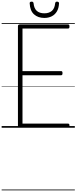

<svg xmlns="http://www.w3.org/2000/svg" viewBox="-20 -1545 925 2322"><path d="M225 0Q211 0 204 -5.5Q197 -11 197 -23V-1230Q197 -1240 204 -1245Q211 -1250 225 -1250H803Q812 -1250 816 -1244Q820 -1238 820 -1225Q820 -1211 816 -1205.5Q812 -1200 803 -1200H252V-685H719Q728 -685 732 -679.5Q736 -674 736 -660Q736 -647 732 -641Q728 -635 719 -635H252V-50H803Q812 -50 816 -44.5Q820 -39 820 -25Q820 -11 816 -5.5Q812 0 803 0ZM516 -1328Q440 -1328 391.5 -1371.5Q343 -1415 339 -1505Q338 -1514 344 -1519.5Q350 -1525 363 -1525Q375 -1525 379.5 -1520Q384 -1515 386 -1505Q392 -1442 425.5 -1413Q459 -1384 516 -1384Q573 -1384 607 -1413Q641 -1442 647 -1505Q649 -1515 653.5 -1520Q658 -1525 669 -1525Q682 -1525 688 -1519.5Q694 -1514 694 -1505Q691 -1446 668 -1407Q645 -1368 606 -1348Q567 -1328 516 -1328ZM0 747H885V757H0ZM0 -20H885V0H0ZM0 -505H885V-500H0ZM0 -1267H885V-1257H0Z"/></svg>

Font: Playwrite VN Guides
Style: Regular
Weight: 400
Designer: Veronika Burian, José Scaglione
Foundry: TypeTogether
Version: Version 1.003